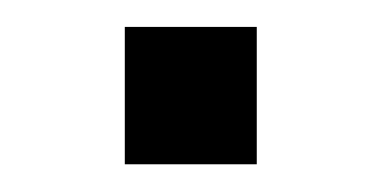

<svg xmlns="http://www.w3.org/2000/svg" viewBox="-20 -497 274 142"><path d="M72.3 -375.5H169.9V-477.1H72.3Z"/></svg>

Font: Antonio
Style: Regular
Weight: 400
Designer: Vernon Adams
Foundry: Vernon Adams
Version: Version 1.002